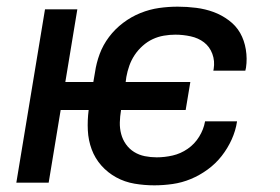

<svg xmlns="http://www.w3.org/2000/svg" viewBox="-20 -548 840 576"><path d="M443 8Q413 8 383.5 3Q354 -2 328.5 -16Q303 -30 284 -51.5Q265 -73 255 -100Q245 -127 243.5 -157Q242 -187 246 -218H162L126 0H29L115 -520H212L176 -302H260L265 -331Q269 -359 279 -386Q289 -413 307 -437Q325 -461 349.5 -479.5Q374 -498 401.5 -509Q429 -520 457 -524Q485 -528 513 -528Q541 -528 568.5 -524.5Q596 -521 620.5 -512Q645 -503 666.5 -487Q688 -471 700.5 -449Q713 -427 717.5 -399.5Q722 -372 718 -345L716 -336H620L621 -341Q625 -365 617 -386.5Q609 -408 592 -421Q575 -434 552 -439Q529 -444 506 -444Q489 -444 471.5 -441Q454 -438 438 -430.5Q422 -423 408 -410.5Q394 -398 384 -383Q374 -368 368 -351Q362 -334 359 -317L357 -302H551L537 -218H343V-217Q340 -199 339.5 -181Q339 -163 343.5 -146Q348 -129 358 -115Q368 -101 382.5 -92Q397 -83 414.5 -79.5Q432 -76 450 -76Q474 -76 498 -81.5Q522 -87 543 -101.5Q564 -116 577.5 -138Q591 -160 595 -183V-184H691V-183Q687 -156 675 -129.5Q663 -103 645 -80Q627 -57 603 -39.5Q579 -22 552.5 -11Q526 0 498 4Q470 8 443 8Z"/></svg>

Font: Iosevka Aile Medium Oblique
Style: Regular
Weight: 500
Italic angle: -9°
Designer: Belleve Invis
Foundry: Belleve Invis
Version: Version 31.1.0; ttfautohint (v1.8.4)